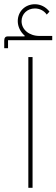

<svg xmlns="http://www.w3.org/2000/svg" viewBox="-44 -888 267 908"><path d="M203 -698V-718H143C94 -718 58 -748 58 -788C58 -822 85 -848 121 -848C144 -848 165 -837 177 -819L190 -833C173 -855 148 -868 121 -868C75 -868 40 -834 40 -788C40 -763 52 -737 73 -719L72 -716H-8C-18 -716 -24 -709 -24 -696V-660H-6V-698ZM90 0H110V-618H90Z"/></svg>

Font: IBM Plex Arabic Thin
Style: Regular
Weight: 100
Designer: Mike Abbink, Paul van der Laan, Pieter van Rosmalen, Wael Morcos, Khajak Apelian
Foundry: Bold Monday
Version: Version 1.0